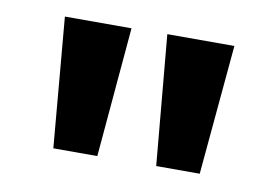

<svg xmlns="http://www.w3.org/2000/svg" viewBox="-45 -789 609 424"><g transform="rotate(10 260.0 -577.0)"><path d="M450.2 -722.7 423.8 -431.6H326.2L299.8 -722.7ZM219.7 -721.7 194.3 -430.7H95.7L70.3 -721.7Z"/></g></svg>

Font: FreeUniversal
Style: Bold
Weight: 700
Version: Version 1.001